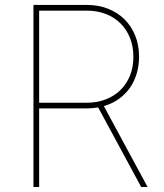

<svg xmlns="http://www.w3.org/2000/svg" viewBox="-20 -747 655 767"><path d="M113.6 -727.3H326.7Q372.5 -727.3 410.9 -712.4Q449.2 -697.4 476.9 -670.3Q504.6 -643.1 520.1 -604.9Q535.5 -566.8 535.5 -519.9Q535.5 -485.1 526.3 -453.7Q517 -422.2 499.3 -396.7Q481.5 -371.1 455.3 -352.1Q429 -333.1 394.9 -323.2L569.6 0H544L372.2 -317.8Q360.8 -316.1 349.4 -315Q338.1 -313.9 326.7 -313.9H136.4V0H113.6ZM136.4 -336.6H326.7Q367.9 -336.6 402 -349.8Q436.1 -362.9 460.8 -386.9Q485.4 -410.9 499.1 -444.6Q512.8 -478.3 512.8 -519.9Q512.8 -561.8 499.1 -595.9Q485.4 -630 460.8 -654.1Q436.1 -678.3 402 -691.4Q367.9 -704.5 326.7 -704.5H136.4Z"/></svg>

Font: Inter P Thin
Style: Regular
Weight: 100
Designer: Rasmus Andersson
Foundry: rsms
Version: Version 3.018;git-588b23468